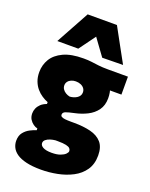

<svg xmlns="http://www.w3.org/2000/svg" viewBox="-177 -865 907 1162"><g transform="rotate(20 277.0 -284.0)"><path d="M235.5 205.5Q178.5 205.5 139.8 196.2Q101 187 78 171Q55 155 45 134.5Q35 114 35 91.5Q35 59 51.2 38.5Q67.5 18 89.8 6.5Q112 -5 130 -10V-21.5Q116.5 -24 102.8 -33.8Q89 -43.5 79.2 -59.2Q69.5 -75 69.5 -97Q69.5 -113.5 76.2 -129.5Q83 -145.5 97 -158.8Q111 -172 134 -180.5V-192.5Q114 -200 94.8 -212.8Q75.5 -225.5 59.5 -244.2Q43.5 -263 33.8 -288.2Q24 -313.5 24 -346.5Q24 -392.5 47 -430.8Q70 -469 119.5 -492.2Q169 -515.5 248.5 -515.5Q279 -515.5 301.5 -512.5Q324 -509.5 348.5 -506.5Q373 -503.5 410.5 -503.5H538V-388Q493 -388 453 -388Q413 -388 371 -388L419 -459Q444.5 -438 457.5 -408Q470.5 -378 470.5 -339.5Q470.5 -293.5 448 -262.5Q425.5 -231.5 388.8 -213Q352 -194.5 309 -185.5Q273 -178 256 -171.5Q239 -165 239 -150.5Q239 -142 246.2 -137.5Q253.5 -133 268.8 -131.2Q284 -129.5 308 -129.5H327Q387.5 -129.5 433.8 -118Q480 -106.5 506 -77Q532 -47.5 532 7Q532 62.5 505.8 100.8Q479.5 139 435.5 162Q391.5 185 339.2 195.2Q287 205.5 235.5 205.5ZM261 87.5Q294 87.5 315.8 79.5Q337.5 71.5 348 60.8Q358.5 50 358.5 41.5Q358.5 32 351.8 24.5Q345 17 326.5 12.8Q308 8.5 271.5 8.5H257.5Q241.5 10 225 15.2Q208.5 20.5 197.8 29.5Q187 38.5 187 51.5Q187 59 191.5 65.5Q196 72 205 77Q214 82 228 84.8Q242 87.5 261 87.5ZM247.5 -269.5Q259 -270 270.8 -273.5Q282.5 -277 292.5 -283.2Q302.5 -289.5 308.5 -298.8Q314.5 -308 314.5 -320Q314.5 -335.5 306 -346.5Q297.5 -357.5 283.5 -363.2Q269.5 -369 252 -369Q236 -369 222.8 -363.2Q209.5 -357.5 201.8 -347Q194 -336.5 194 -323Q194 -309.5 201.2 -298.5Q208.5 -287.5 220.8 -280Q233 -272.5 247.5 -269.5ZM352.5 -558Q328 -591.5 303.5 -625.2Q279 -659 254 -693.5H295Q270 -659 245.8 -626Q221.5 -593 197.5 -560H62.5Q91.5 -613 120.8 -666.5Q150 -720 180 -774.5H368.5Q398.5 -720 427.5 -666.5Q456.5 -613 486 -560Z"/></g></svg>

Font: Commissioner Thin ExtraBold
Style: Regular
Weight: 800
Version: Version 1.000